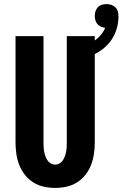

<svg xmlns="http://www.w3.org/2000/svg" viewBox="-20 -912 600 940"><path d="M250 8Q222 8 194.5 2Q167 -4 143 -19Q119 -34 101.5 -56.5Q84 -79 74 -105Q64 -131 60 -159Q56 -187 56 -215V-735H193V-215Q193 -204 193.5 -192.5Q194 -181 196 -170Q198 -159 202 -148Q206 -137 212 -127.5Q218 -118 228.5 -112Q239 -106 250 -106Q261 -106 271.5 -112Q282 -118 288 -127.5Q294 -137 298 -148Q302 -159 304 -170Q306 -181 306.5 -192.5Q307 -204 307 -215V-735H444V-215Q444 -187 440 -159Q436 -131 426 -105Q416 -79 398.5 -56.5Q381 -34 357 -19Q333 -4 305.5 2Q278 8 250 8ZM376 -621 357 -677Q379 -682 399.5 -690Q420 -698 438.5 -710Q457 -722 472 -739Q487 -756 495 -776Q484 -777 474 -781.5Q464 -786 457 -794Q450 -802 447 -812.5Q444 -823 444 -834Q444 -846 447.5 -857Q451 -868 459 -876.5Q467 -885 478.5 -888.5Q490 -892 502 -892Q514 -892 525.5 -888Q537 -884 545.5 -875.5Q554 -867 557 -855Q560 -843 560 -831Q560 -793 546.5 -757Q533 -721 507 -693.5Q481 -666 446.5 -648.5Q412 -631 376 -621Z"/></svg>

Font: Iosevka Heavy
Style: Regular
Weight: 900
Monospace: yes
Designer: Belleve Invis
Foundry: Belleve Invis
Version: Version 32.5.0; ttfautohint (v1.8.4)